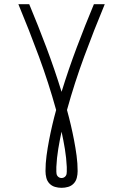

<svg xmlns="http://www.w3.org/2000/svg" viewBox="-20 -690 590 920"><path d="M275 210Q259 210 243.5 205.5Q228 201 217 189.5Q206 178 202 162Q198 146 198 130Q198 93 203 56Q208 19 215 -17.5Q222 -54 230.5 -90.5Q239 -127 249 -163Q213 -293 166.5 -419Q120 -545 68 -670H120Q163 -567 202.5 -462Q242 -357 275 -250Q308 -357 347.5 -462Q387 -567 430 -670H482Q430 -545 383.5 -419Q337 -293 301 -163Q311 -127 319.5 -90.5Q328 -54 335 -17.5Q342 19 347 56Q352 93 352 130Q352 146 348 162Q344 178 333 189.5Q322 201 306.5 205.5Q291 210 275 210ZM275 163Q281 163 286 160.5Q291 158 294.5 153.5Q298 149 299 143.5Q300 138 300 133V110Q298 67 291 24.5Q284 -18 275 -59Q266 -18 259 24.5Q252 67 250 110V133Q250 138 251 143.5Q252 149 255.5 153.5Q259 158 264 160.5Q269 163 275 163Z"/></svg>

Font: Lode Dark
Style: Regular
Weight: 400
Monospace: yes
Designer: Belleve Invis
Foundry: Belleve Invis
Version: Version 29.2.0; ttfautohint (v1.8.3)